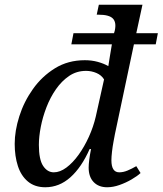

<svg xmlns="http://www.w3.org/2000/svg" viewBox="-20 -780 686 810"><path d="M171 10Q127 10 98 -14Q69 -38 55.5 -79.5Q42 -121 42 -173Q42 -228 61.5 -289.5Q81 -351 119 -404.5Q157 -458 212 -492Q267 -526 338 -526Q367 -526 392.5 -519Q418 -512 437 -501Q439 -515 443.5 -542Q448 -569 452 -593H281L290 -640H461L464 -650Q472 -685 456.5 -701.5Q441 -718 396 -718H388L397 -760H581L555 -640H646L637 -593H545L465 -215Q463 -204 459 -183Q455 -162 452.5 -140Q450 -118 450 -104Q450 -53 483 -53Q500 -53 518 -60.5Q536 -68 555 -79L573 -50Q559 -37 535 -23Q511 -9 484 0.5Q457 10 432 10Q396 10 375 -12Q354 -34 354 -73Q354 -86 356.5 -106Q359 -126 364 -151H358Q324 -74 277 -32Q230 10 171 10ZM207 -53Q233 -53 260 -73Q287 -93 311.5 -127Q336 -161 355 -203Q374 -245 384 -288L419 -445Q408 -463 387 -472Q366 -481 343 -481Q303 -481 271.5 -459.5Q240 -438 216 -403.5Q192 -369 176 -327.5Q160 -286 152 -244.5Q144 -203 144 -169Q144 -107 162 -80Q180 -53 207 -53Z"/></svg>

Font: NotoSerif-Italic
Style: Regular
Weight: 400
Italic angle: -12°
Designer: Monotype Design Team
Foundry: Monotype Imaging Inc.
Version: Version 2.007; ttfautohint (v1.8) -l 8 -r 50 -G 200 -x 14 -D